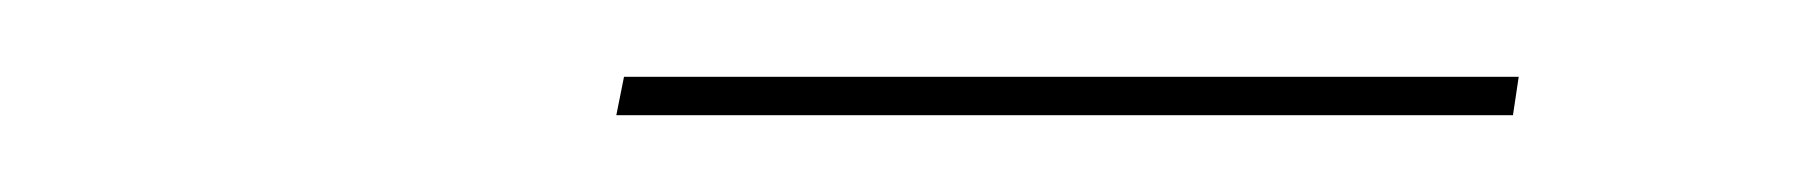

<svg xmlns="http://www.w3.org/2000/svg" viewBox="-20 -684 474 50"><path d="M140.5 -654H374L375.5 -664H142.5Z"/></svg>

Font: Anybody Thin
Style: Italic
Weight: 100
Italic angle: -10°
Designer: Tyler Finck
Foundry: Etcetera Type Company
Version: Version 1.114;gftools[0.9.25]